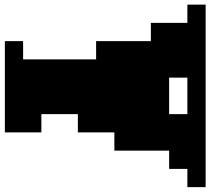

<svg xmlns="http://www.w3.org/2000/svg" viewBox="-136 -828 887 810"><g transform="rotate(-90 308.0 -423.5)"><path d="M231 -154V-77H385V-154ZM0 -77V-154H77V-385H154V-539H231V-693H154V-847H539V-770H462V-462H539V-231H616V-77H693V0H-77V-77Z"/></g></svg>

Font: Coral Pixels
Style: Regular
Weight: 400
Designer: Tanukizamurai
Foundry: TanukiFont
Version: Version 1.000; ttfautohint (v1.8.4.7-5d5b)